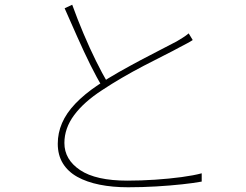

<svg xmlns="http://www.w3.org/2000/svg" viewBox="-20 -779 1040 811"><path d="M794 -610Q784 -603 770.5 -596Q757 -589 740 -580Q713 -565 673 -545Q633 -525 587 -501Q541 -477 495.5 -450.5Q450 -424 411 -398Q334 -348 293 -292.5Q252 -237 252 -175Q252 -105 318.5 -60.5Q385 -16 518 -16Q576 -16 635.5 -20Q695 -24 747 -31Q799 -38 832 -47V-12Q800 -6 749.5 -0.5Q699 5 640 8.5Q581 12 521 12Q455 12 400.5 1Q346 -10 306.5 -32Q267 -54 245.5 -89Q224 -124 224 -172Q224 -217 242 -259Q260 -301 298 -341Q336 -381 394 -420Q435 -448 482 -474.5Q529 -501 575 -525.5Q621 -550 660.5 -570Q700 -590 726 -604Q741 -613 753 -620.5Q765 -628 777 -638ZM285 -759Q307 -698 333 -636.5Q359 -575 385.5 -521.5Q412 -468 435 -429L412 -413Q389 -450 362 -504.5Q335 -559 307 -622Q279 -685 253 -744Z"/></svg>

Font: Noto Sans JP
Style: Regular
Weight: 100
Designer: Ryoko NISHIZUKA 西塚涼子 (kana, bopomofo & ideographs); Paul D. Hunt (Latin, Greek & Cyrillic); Sandoll Communications 산돌커뮤니
Foundry: Adobe
Version: Version 2.004;hotconv 1.0.118;makeotfexe 2.5.65603